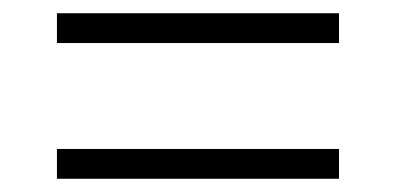

<svg xmlns="http://www.w3.org/2000/svg" viewBox="-20 -502 599 290"><path d="M66 -437V-482H492V-437ZM66 -232V-277H492V-232Z"/></svg>

Font: Noto Serif Light
Style: Italic
Weight: 300
Italic angle: -12°
Designer: Monotype Design Team
Foundry: Monotype Imaging Inc.
Version: Version 2.013